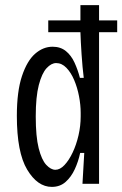

<svg xmlns="http://www.w3.org/2000/svg" viewBox="-20 -720 479 752"><path d="M183 12Q127 12 86.5 -55.5Q46 -123 46 -266Q46 -362 66 -422Q86 -482 117.5 -509.5Q149 -537 186 -537Q217 -537 238 -520Q259 -503 272 -474.5Q285 -446 293 -415H308Q303 -455 299.5 -507Q296 -559 295 -594H169V-640H295V-700H368V-640H439V-594H368V0H303L310 -121H294Q287 -88 273 -57.5Q259 -27 237 -7.5Q215 12 183 12ZM197 -55Q215 -55 232.5 -73.5Q250 -92 264.5 -122.5Q279 -153 287.5 -190Q296 -227 296 -264V-278Q296 -309 289.5 -343Q283 -377 270.5 -406.5Q258 -436 240 -454.5Q222 -473 200 -473Q181 -473 162.5 -453Q144 -433 132 -387Q120 -341 120 -264Q120 -185 131.5 -139.5Q143 -94 161 -74.5Q179 -55 197 -55Z"/></svg>

Font: Bricolage Grotesque 12pt Condensed Light
Style: Regular
Weight: 300
Width: 3
Designer: Mathieu Triay
Foundry: Atelier Triay
Version: Version 1.001; ttfautohint (v1.8.4.7-5d5b);gftools[0.9.33.de